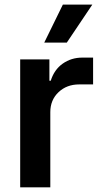

<svg xmlns="http://www.w3.org/2000/svg" viewBox="-20 -799 437 819"><path d="M66.1 0V-545.5H190.7V-454.5H196.4Q211.3 -502.1 247.7 -527.7Q284.1 -553.3 331 -553.3H377.1V-438.9H317.5Q264.6 -438.9 229.6 -405.7Q194.6 -372.5 194.6 -320.7V0ZM168.7 -617.2 248.2 -779.5H373.9L264.9 -617.2Z"/></svg>

Font: Inter Zeller Semi Bold
Style: Regular
Weight: 600
Designer: Rasmus Andersson; Joe Bland
Foundry: zeller
Version: Version 3.015;git-dec3a8cb1